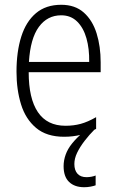

<svg xmlns="http://www.w3.org/2000/svg" viewBox="-20 -562 490 803"><path d="M291 124Q291 150 304 164.5Q317 179 342 179Q352 179 362.5 177Q373 175 380 172V213Q372 216 359 218.5Q346 221 332 221Q292 221 269 199Q246 177 246 133Q246 109 254.5 85Q263 61 281.5 38Q300 15 328 -9L377 -22Q353 2 333.5 27.5Q314 53 302.5 77Q291 101 291 124ZM236 -542Q294 -542 330.5 -509.5Q367 -477 384 -422.5Q401 -368 401 -301V-260H100Q100 -150 138.5 -93Q177 -36 254 -36Q288 -36 317.5 -44Q347 -52 382 -72V-23Q352 -7 319 1.5Q286 10 248 10Q175 10 131 -27Q87 -64 68 -125.5Q49 -187 49 -262Q49 -346 69 -409Q89 -472 130.5 -507Q172 -542 236 -542ZM236 -498Q178 -498 142.5 -449.5Q107 -401 101 -303H353Q354 -358 341.5 -402Q329 -446 302.5 -472Q276 -498 236 -498Z"/></svg>

Font: Noto Sans Bengali Condensed Light
Style: Regular
Weight: 300
Width: 3
Designer: Jelle Bosma - Monotype Design Team
Foundry: Monotype Imaging Inc.
Version: Version 2.003